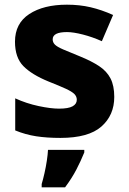

<svg xmlns="http://www.w3.org/2000/svg" viewBox="-20 -579 549 820"><path d="M468 -165Q468 -87 413 -38.5Q358 10 238 10Q180 10 134.5 3Q89 -4 45 -22V-159Q93 -137 145 -126Q197 -115 232 -115Q272 -115 290 -125Q308 -135 308 -153Q308 -167 297.5 -177.5Q287 -188 261 -200Q235 -212 187 -231Q116 -260 80 -296.5Q44 -333 44 -401Q44 -479 105 -519Q166 -559 266 -559Q320 -559 367 -548Q414 -537 463 -515L415 -403Q375 -421 334 -431.5Q293 -442 266 -442Q205 -442 205 -411Q205 -398 214.5 -388.5Q224 -379 249.5 -368Q275 -357 322 -338Q371 -318 403.5 -296.5Q436 -275 452 -244Q468 -213 468 -165ZM340 72Q325 109 306 145.5Q287 182 258 221H158V207Q164 187 170 160.5Q176 134 180 107.5Q184 81 185 61H340Z"/></svg>

Font: Noto Sans Georgian ExtraBold
Style: Regular
Weight: 800
Designer: Monotype Design Team, Akaki Razmadze
Foundry: Google LLC
Version: Version 2.005; ttfautohint (v1.8.4.7-5d5b)